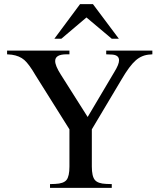

<svg xmlns="http://www.w3.org/2000/svg" viewBox="-20 -906 762 926"><path d="M314.9 -282.2 151.9 -542Q120.1 -596.7 97.2 -616.7Q74.2 -636.7 37.1 -642.1L14.2 -644V-662.1H314.9V-644H300.8Q246.1 -644 246.1 -611.8Q246.1 -588.9 272.9 -546.9L402.8 -341.8L532.2 -560.1Q554.2 -595.7 554.2 -615.2Q554.2 -643.1 513.2 -643.1L492.2 -644V-662.1H714.8V-644L704.1 -643.1Q664.6 -641.1 634.5 -614.7Q604.5 -588.4 566.9 -523.9L422.9 -282.2V-103Q422.9 -55.7 437.5 -38.1Q452.1 -20.5 492.2 -19L519 -18.1V0H221.2V-18.1L246.1 -19Q286.6 -20.5 300.8 -38.1Q314.9 -55.7 314.9 -103ZM553.2 -719.2H519L397 -821.8L275.9 -719.2H242.2L366.2 -886.2H428.2Z"/></svg>

Font: Accordance
Style: Regular
Weight: 400
Version: Version 1.1 (build May 11, 2018) Miklal Software Solutions, 